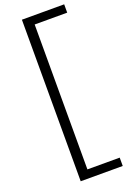

<svg xmlns="http://www.w3.org/2000/svg" viewBox="-190 -868 761 1148"><g transform="rotate(-20 190.5 -294.0)"><path d="M112 220V-808H381V-755H174V167H379.5V220Z"/></g></svg>

Font: Encode Sans Expanded Light
Style: Regular
Weight: 300
Width: 7
Designer: Multiple Designers
Foundry: Impallari Type
Version: Version 2.000